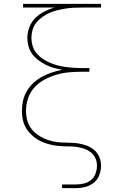

<svg xmlns="http://www.w3.org/2000/svg" viewBox="-20 -755 640 990"><path d="M300 215V196H372Q393 196 413.5 191Q434 186 450 172.5Q466 159 473 139Q480 119 480 98Q480 79 472 61Q464 43 449 31Q434 19 415.5 12.5Q397 6 378 3Q359 0 339.5 0Q320 0 301 -1Q282 -2 262.5 -5Q243 -8 224.5 -13.5Q206 -19 188.5 -27.5Q171 -36 156 -48Q141 -60 128.5 -74.5Q116 -89 108 -106.5Q100 -124 96.5 -143.5Q93 -163 93 -182Q93 -210 99 -236.5Q105 -263 119 -286.5Q133 -310 153.5 -328.5Q174 -347 198 -360Q222 -373 248 -381.5Q274 -390 301 -395Q279 -399 257.5 -405Q236 -411 216 -421Q196 -431 178 -444.5Q160 -458 146.5 -476Q133 -494 127 -516Q121 -538 121 -560Q121 -588 131.5 -615Q142 -642 162 -662Q182 -682 207.5 -695Q233 -708 260 -716H99V-735H501V-716H401Q379 -716 358 -715Q337 -714 316 -710.5Q295 -707 274.5 -702Q254 -697 235 -688.5Q216 -680 198.5 -667.5Q181 -655 167.5 -638.5Q154 -622 148 -601.5Q142 -581 142 -560Q142 -539 148 -518.5Q154 -498 167.5 -481.5Q181 -465 198.5 -453Q216 -441 235 -432.5Q254 -424 274.5 -418.5Q295 -413 316 -410Q337 -407 358 -405.5Q379 -404 401 -404H441V-385H401Q367 -385 334.5 -382Q302 -379 270 -369.5Q238 -360 208.5 -344Q179 -328 157 -303.5Q135 -279 124.5 -247.5Q114 -216 114 -182Q114 -160 119.5 -138Q125 -116 137.5 -97Q150 -78 168 -64.5Q186 -51 206.5 -41.5Q227 -32 249 -27Q271 -22 293.5 -20.5Q316 -19 338.5 -19Q361 -19 383.5 -15.5Q406 -12 427.5 -4Q449 4 466 18.5Q483 33 492 54.5Q501 76 501 98Q501 123 492.5 146.5Q484 170 465 186Q446 202 421.5 208.5Q397 215 372 215Z"/></svg>

Font: Iosevka Thin Extended
Style: Regular
Weight: 100
Width: 7
Monospace: yes
Designer: Belleve Invis
Foundry: Belleve Invis
Version: Version 32.5.0; ttfautohint (v1.8.4)